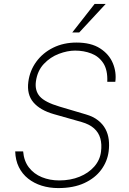

<svg xmlns="http://www.w3.org/2000/svg" viewBox="-20 -949 660 979"><path d="M277 10Q232 10 192.8 -2.2Q153.5 -14.5 123.5 -38.2Q93.5 -62 76.2 -96.8Q59 -131.5 57.5 -177H98Q102 -128 127.5 -95Q153 -62 193.5 -45.5Q234 -29 282 -29Q339.5 -29 385.5 -47.8Q431.5 -66.5 460.5 -99.5Q489.5 -132.5 495 -175Q500 -213.5 491.5 -243.5Q483 -273.5 459.5 -294.5Q436 -315.5 395.5 -327L254.5 -367Q184.5 -387 150.2 -427.2Q116 -467.5 124.5 -532Q132 -589 165 -634.2Q198 -679.5 251 -705.8Q304 -732 370 -732Q444.5 -732 490.5 -702.2Q536.5 -672.5 555.5 -626.5Q574.5 -580.5 568 -532H527Q529.5 -592 506.8 -626.8Q484 -661.5 445.8 -676.2Q407.5 -691 363 -691Q324 -691 280.2 -674.5Q236.5 -658 203.5 -623Q170.5 -588 163 -533Q157 -486.5 183.2 -457Q209.5 -427.5 283.5 -405.5L418.5 -365.5Q456 -354.5 480.2 -335.2Q504.5 -316 517.8 -291Q531 -266 534.5 -237Q538 -208 534 -177Q527.5 -126 496.2 -83.5Q465 -41 410 -15.5Q355 10 277 10ZM348.5 -783.5 462.5 -929H519L384 -783.5Z"/></svg>

Font: Public Sans Thin Thin
Style: Italic
Weight: 250
Italic angle: -8°
Version: Version 2.001